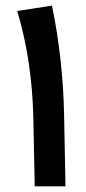

<svg xmlns="http://www.w3.org/2000/svg" viewBox="-20 -660 303 680"><path d="M103 0 98.1 -240.2Q93.8 -445.3 41 -621.1L164.1 -640.1Q203.1 -450.2 207 -252.9L211.9 0Z"/></svg>

Font: FiraGO SemiBold
Style: Italic
Weight: 600
Italic angle: -8°
Designer: bBox Type GmbH
Foundry: bBox Type GmbH
Version: Version 1.001;PS 001.001;hotconv 1.0.88;makeotf.lib2.5.64775